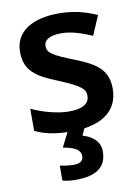

<svg xmlns="http://www.w3.org/2000/svg" viewBox="-88 -612 666 911"><g transform="rotate(-10 245.0 -156.0)"><path d="M352 128C352 79 313 51 270 39L285 6C392 -9 450 -65 450 -157C450 -250 391 -285 294 -323C196 -362 171 -376 171 -410C171 -440 200 -457 254 -457C304 -457 352 -440 402 -419L442 -512C382 -539 324 -552 258 -552C131 -552 47 -501 47 -404C47 -313 99 -278 203 -237C308 -193 326 -176 326 -144C326 -108 297 -85 228 -85C171 -85 101 -105 48 -130V-23C93 -2 138 8 203 10L168 79C224 87 252 105 252 133C252 160 233 168 203 168C183 168 155 164 139 160V232C155 237 177 240 202 240C310 240 352 199 352 128Z"/></g></svg>

Font: Noto Sans Arabic SemBd
Style: Regular
Weight: 600
Designer: Monotype Design Team, Nadine Chahine, Nizar Qandah and Khaled Hosny
Foundry: Monotype Imaging Inc.
Version: Version 2.012